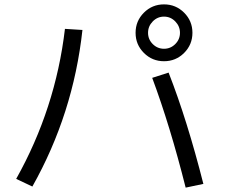

<svg xmlns="http://www.w3.org/2000/svg" viewBox="-20 -833 1040 878"><path d="M676 -477 751 -501Q836 -284 910 8L829 25Q758 -257 676 -477ZM277 -701 357 -696Q315 -312 128 20L54 -15Q234 -336 277 -701ZM781.5 -631.5Q803 -653 803 -683Q803 -713 781.5 -735Q760 -757 730 -757Q700 -757 678.5 -735Q657 -713 657 -683Q657 -653 678.5 -631.5Q700 -610 730 -610Q760 -610 781.5 -631.5ZM822 -775Q860 -737 860 -683Q860 -629 822 -591Q784 -553 730 -553Q676 -553 638 -591Q600 -629 600 -683Q600 -737 638 -775Q676 -813 730 -813Q784 -813 822 -775Z"/></svg>

Font: M PLUS 1p
Style: Regular
Weight: 400
Version: Version 1.062